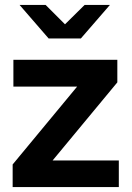

<svg xmlns="http://www.w3.org/2000/svg" viewBox="-20 -754 532 774"><path d="M31 0ZM31 0V-91L291 -405H34V-513H453V-422L192 -107H459V0ZM164 -734 242 -656 321 -734H423L306 -599H176L59 -734Z"/></svg>

Font: Rosa Sans SemiBold
Style: Regular
Weight: 600
Designer: Pentagram / MCKL
Foundry: Pentagram / MCKL
Version: Version 1.005;September 16, 2019;FontCreator 11.5.0.2425 64-